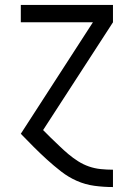

<svg xmlns="http://www.w3.org/2000/svg" viewBox="-20 -540 540 775"><path d="M435 215Q398 215 361 210Q324 205 290 190Q256 175 226.5 152Q197 129 169.5 104Q142 79 116 53Q90 27 64 0L355 -450H64V-520H436V-450L154 -15Q162 -7 169 0Q176 7 183 14L185 16Q203 33 220.5 50Q238 67 256.5 82.5Q275 98 295.5 111Q316 124 339 132Q362 140 386.5 142.5Q411 145 435 145H436V215Z"/></svg>

Font: Huly
Style: Regular
Weight: 400
Designer: Belleve Invis
Foundry: Belleve Invis
Version: Version 33.2.5; ttfautohint (v1.8.4)